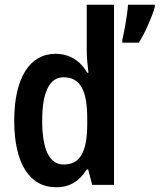

<svg xmlns="http://www.w3.org/2000/svg" viewBox="-20 -780 673 810"><path d="M216 10C277 10 315 -17 346 -65H352L369 0H461V-760H346V-562C346 -534 350 -504 353 -473H348C319 -524 273 -553 214 -553C106 -553 40 -452 40 -271C40 -90 105 10 216 10ZM633 -750V-760H520C518 -723 504 -643 496 -612V-600H566C592 -642 620 -705 633 -750ZM249 -86C188 -86 158 -149 158 -271C158 -390 188 -454 248 -454C320 -454 348 -397 348 -279V-252C347 -139 318 -86 249 -86Z"/></svg>

Font: Noto Sans Gujarati UI Condensed SemiBold
Style: Regular
Weight: 600
Width: 3
Designer: Jelle Bosma - Monotype Design Team, Universal Thirst
Foundry: Monotype Imaging Inc.
Version: Version 2.106